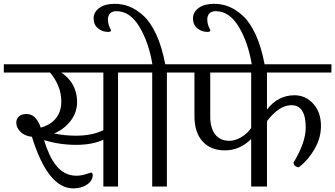

<svg xmlns="http://www.w3.org/2000/svg" viewBox="-33 -992 1782 1021"><path d="M594.7 0V-606.4H698.2V-650.4H439.5H413.1H-12.7V-606.4H233.4Q293 -534.2 293 -452.1Q293 -398.4 264.2 -362.8Q235.4 -327.1 183.6 -313.5Q159.2 -385.7 108.4 -385.7Q82 -385.7 67.9 -373Q53.7 -360.4 53.7 -339.8Q53.7 -310.5 80.1 -287.1Q101.6 -268.6 136.7 -264.6Q221.7 9.8 356.4 9.8Q400.4 9.8 430.2 -10.7Q460 -31.2 460 -61.5Q460 -74.2 450.2 -74.2Q449.2 -74.2 423.8 -65.9Q398.4 -57.6 373 -57.6Q307.6 -57.6 263.7 -114.3Q227.5 -160.2 201.2 -247.1Q283.2 -221.7 372.1 -221.7Q458 -221.7 516.6 -249V0ZM439.5 -606.4H516.6V-299.8Q457 -270.5 372.1 -270.5Q308.6 -270.5 254.9 -282.2Q287.1 -295.9 313.5 -318.4Q377 -374 377 -449.2Q377 -548.8 293 -606.4H413.1Z M854.5 0V-606.4H958V-650.4H672.9V-606.4H776.4V0ZM845.7 -650.4Q828.1 -743.2 797.9 -808.6Q767.6 -874 730 -908.2Q692.4 -942.4 655.3 -957Q618.2 -971.7 576.2 -971.7Q525.4 -971.7 495.1 -949.7Q464.8 -927.7 464.8 -894.5Q464.8 -860.4 488.3 -841.3Q511.7 -822.3 542 -822.3Q557.6 -822.3 557.6 -831.1L548.8 -849.6Q541 -868.2 541 -889.6Q541 -908.2 552.2 -920.4Q563.5 -932.6 585.9 -932.6Q658.2 -932.6 708 -850.1Q757.8 -767.6 777.3 -650.4Z M1559.6 -105.5Q1605.5 -140.6 1639.6 -199.2Q1673.8 -257.8 1673.8 -322.3Q1673.8 -395.5 1632.8 -440.4Q1591.8 -485.4 1533.2 -485.4Q1444.3 -485.4 1386.7 -409.2V-606.4H1729.5V-650.4H932.6V-606.4H1001V-375Q1001 -288.1 1043.9 -240.2Q1086.9 -192.4 1163.1 -192.4Q1242.2 -192.4 1302.7 -252.9V0H1386.7V-347.7Q1451.2 -432.6 1516.6 -432.6Q1592.8 -432.6 1592.8 -313.5Q1592.8 -235.4 1529.3 -129.9Q1528.3 -129.9 1528.3 -125Q1528.3 -115.2 1537.6 -108.9Q1546.9 -102.5 1552.7 -102.5Q1556.6 -102.5 1559.6 -105.5ZM1085 -372.1V-606.4H1302.7V-311.5Q1281.2 -280.3 1248.5 -261.7Q1215.8 -243.2 1187.5 -243.2Q1136.7 -243.2 1110.8 -277.8Q1085 -312.5 1085 -372.1Z M1374 -650.4Q1356.4 -743.2 1326.2 -808.6Q1295.9 -874 1258.3 -908.2Q1220.7 -942.4 1183.6 -957Q1146.5 -971.7 1104.5 -971.7Q1053.7 -971.7 1023.4 -949.7Q993.2 -927.7 993.2 -894.5Q993.2 -860.4 1016.6 -841.3Q1040 -822.3 1070.3 -822.3Q1085.9 -822.3 1085.9 -831.1L1077.1 -849.6Q1069.3 -868.2 1069.3 -889.6Q1069.3 -908.2 1080.6 -920.4Q1091.8 -932.6 1114.3 -932.6Q1186.5 -932.6 1236.3 -850.1Q1286.1 -767.6 1305.7 -650.4Z"/></svg>

Font: Kurale
Style: Regular
Weight: 400
Version: 1.0; ttfautohint (v1.3)